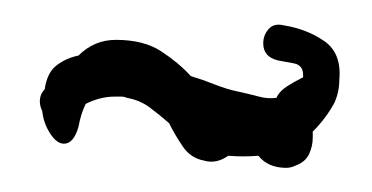

<svg xmlns="http://www.w3.org/2000/svg" viewBox="-20 -320 308 159"><path d="M217 -181Q202 -181 194 -191Q181 -190 169 -191Q159 -184 149 -187Q138 -189 131.5 -198.5Q125 -208 120 -218Q112 -225 104 -231Q96 -237 85 -239Q83 -240 80 -240Q77 -240 75 -240Q63 -240 51 -234Q47 -226 45 -215Q41 -201 33 -201Q27 -201 21.5 -209.5Q16 -218 15 -228Q13 -232 13 -236Q13 -242 17 -246Q19 -260 27 -266Q35 -272 45 -274Q58 -287 76 -287Q99 -287 113.5 -277.5Q128 -268 138 -257Q148 -254 158 -250Q168 -246 178 -244Q187 -242 194.5 -240Q202 -238 209 -239Q211 -244 217 -248Q223 -252 231 -256V-258Q231 -266 223.5 -267.5Q216 -269 210 -270Q198 -273 198 -284Q198 -291 202.5 -296Q207 -301 215 -299Q234 -296 248.5 -286Q263 -276 261 -254Q261 -244 257 -235Q250 -222 239 -211V-206Q239 -199 236 -192.5Q233 -186 225 -183Q221 -181 217 -181Z"/></svg>

Font: RU Serius
Style: Regular
Weight: 400
Designer: Robert E. Leuschke
Foundry: Robert E. Leuschke
Version: Version 1.011; ttfautohint (v1.8.3)